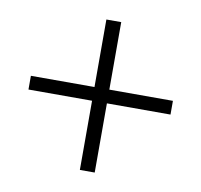

<svg xmlns="http://www.w3.org/2000/svg" viewBox="-65 -695 707 675"><g transform="rotate(10 288.0 -357.5)"><path d="M542 -385V-336H315V-89H262V-336H35V-385H262V-626H315V-385Z"/></g></svg>

Font: Han-Nom Khai
Style: Regular
Weight: 400
Version: Version 1.200;June 22, 2023;FontCreator 14.0.0.2814 64-bit